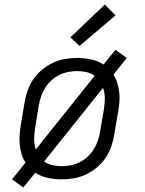

<svg xmlns="http://www.w3.org/2000/svg" viewBox="-20 -784 640 848"><path d="M83 44 33 8 93 -66Q81 -83 75.5 -102.5Q70 -122 67.5 -142.5Q65 -163 66.5 -184.5Q68 -206 71 -228L88 -328Q92 -355 101 -381.5Q110 -408 126 -432Q142 -456 164.5 -475Q187 -494 213.5 -506.5Q240 -519 267 -523.5Q294 -528 321 -528Q353 -528 383 -521.5Q413 -515 437 -499L490 -564L540 -528L481 -454Q492 -437 498 -417.5Q504 -398 506.5 -377.5Q509 -357 507.5 -335.5Q506 -314 502 -292L485 -192Q481 -165 472 -138.5Q463 -112 447 -88Q431 -64 408.5 -45Q386 -26 360 -13.5Q334 -1 306.5 3.5Q279 8 252 8Q220 8 190.5 1.5Q161 -5 136 -21ZM138 -124 398 -449Q382 -461 362 -465.5Q342 -470 321 -470Q301 -470 280.5 -466Q260 -462 241 -452.5Q222 -443 206 -428Q190 -413 179 -395.5Q168 -378 161.5 -358Q155 -338 151 -318L135 -218Q131 -194 131 -170Q131 -146 138 -124ZM253 -50Q273 -50 293 -54Q313 -58 332 -67.5Q351 -77 367 -92Q383 -107 394 -124.5Q405 -142 412 -162Q419 -182 422 -202L439 -302Q443 -326 443 -350Q443 -374 435 -396L175 -71Q191 -59 211.5 -54.5Q232 -50 253 -50ZM331 -581 291 -619 443 -764 490 -716Z"/></svg>

Font: Iosevka Etoile Light
Style: Italic
Weight: 300
Italic angle: -9°
Designer: Belleve Invis
Foundry: Belleve Invis
Version: Version 22.1.2; ttfautohint (v1.8.4)